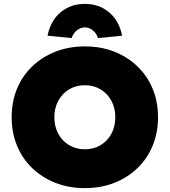

<svg xmlns="http://www.w3.org/2000/svg" viewBox="-20 -959 874 989"><path d="M417 10Q335 10 266 -17Q197 -44 146 -93Q95 -142 67.5 -209Q40 -276 40 -355Q40 -435 67.5 -501.5Q95 -568 146 -617Q197 -666 266 -693Q335 -720 417 -720Q500 -720 568.5 -693Q637 -666 688 -617Q739 -568 766.5 -501.5Q794 -435 794 -355Q794 -276 766.5 -209Q739 -142 688 -93Q637 -44 568.5 -17Q500 10 417 10ZM417 -190Q462 -190 497.5 -211Q533 -232 553.5 -269.5Q574 -307 574 -355Q574 -403 553.5 -440.5Q533 -478 497.5 -499Q462 -520 417 -520Q372 -520 336.5 -499Q301 -478 280.5 -440.5Q260 -403 260 -355Q260 -307 280.5 -269.5Q301 -232 336.5 -211Q372 -190 417 -190ZM349 -763 225 -775Q240 -852 292 -895.5Q344 -939 417 -939Q490 -939 542 -895.5Q594 -852 609 -775L485 -763Q476 -789 457 -803.5Q438 -818 417 -818Q396 -818 377 -803.5Q358 -789 349 -763Z"/></svg>

Font: Lexend Black
Style: Regular
Weight: 900
Designer: Bonnie Shaver-Troup, Thomas Jockin
Foundry: Lexend
Version: Version 1.007; ttfautohint (v1.8.3)